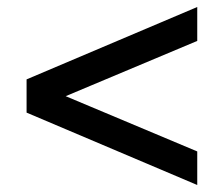

<svg xmlns="http://www.w3.org/2000/svg" viewBox="-20 -562 640 549"><path d="M544 -33 56 -240V-335L544 -542V-445L94 -256V-318L544 -129Z"/></svg>

Font: NunitoSans3
Style: Bold
Weight: 700
Designer: Vernon Adams
Foundry: Vernon Adams
Version: Version 3.101;gftools[0.9.27]